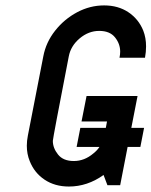

<svg xmlns="http://www.w3.org/2000/svg" viewBox="-20 -681 557 706"><path d="M233.4 4.9Q181.6 4.9 144 -20.3Q106.4 -45.4 89.4 -88.4Q78.6 -114.7 78.6 -145Q78.6 -163.1 82.5 -182.6L139.2 -473.6Q148.9 -525.4 182.6 -568.1Q216.3 -610.8 263.7 -636Q311 -661.1 362.8 -661.1Q414.6 -661.1 452.1 -636Q489.7 -610.8 506.8 -568.4Q517.1 -542 517.1 -510.3Q517.1 -490.7 513.2 -468.8H419.4Q421.9 -480.5 421.9 -491.2Q421.9 -520 402.8 -543.7Q383.8 -567.4 344.7 -567.4Q305.7 -567.4 272.9 -539.8Q240.2 -512.2 232.9 -473.6Q174.3 -171.9 174.3 -163.1Q174.3 -136.7 193.4 -112.8Q212.4 -88.9 251.5 -88.9Q290.5 -88.9 323.2 -116.7Q336.9 -127.4 345.7 -140.6H261.7L275.4 -210.9H369.1L373.5 -234.4H279.8L298.3 -328.1H485.8L462.9 -210.9H509.8L496.1 -140.6H449.2L421.9 0H375L360.8 -37.6Q301.3 4.9 233.4 4.9Z"/></svg>

Font: Lambda
Style: Italic
Weight: 400
Italic angle: -11°
Designer: GGBotNet
Version: 0.22